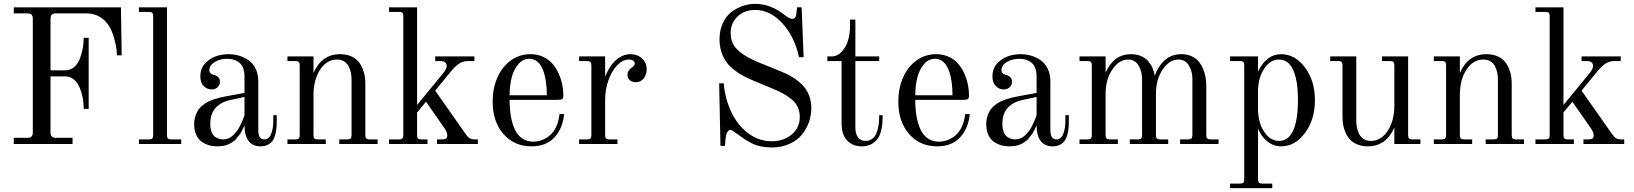

<svg xmlns="http://www.w3.org/2000/svg" viewBox="-20 -750 8509 1000"><path d="M609.9 -711.9 613.8 -461.9H588.9Q588.9 -472.2 587.4 -489.5Q585.9 -506.8 575.2 -547.9Q564.5 -588.9 546.9 -616.2Q504.9 -680.2 429.2 -680.2H270Q255.9 -680.2 249.5 -673.6Q243.2 -667 243.2 -652.8V-383.8H319.8Q347.2 -383.8 367.2 -401.6Q387.2 -419.4 397.2 -447.3Q407.2 -475.1 411.6 -501.7Q416 -528.3 416 -553.2H441.9V-183.1H416Q416 -202.6 413.6 -223.1Q411.1 -243.7 404.3 -267.3Q397.5 -291 387.2 -309.3Q377 -327.6 359.4 -339.8Q341.8 -352.1 319.8 -352.1H243.2V-59.1Q243.2 -32.2 270 -32.2H357.9V0H51.8V-32.2H124Q150.9 -32.2 150.9 -59.1V-652.8Q150.9 -667 144.5 -673.6Q138.2 -680.2 124 -680.2H51.8V-711.9Z M849.6 -711.9V-45.9Q849.6 -33.7 854.5 -28.8Q859.4 -23.9 871.6 -23.9H923.8V0H703.6V-23.9H755.9Q768.1 -23.9 772.9 -28.8Q777.8 -33.7 777.8 -45.9V-666Q777.8 -678.2 772.9 -683.1Q768.1 -688 755.9 -688H703.6V-711.9Z M1253.4 -245.1 1179.2 -229Q1130.9 -218.8 1103 -188.2Q1075.2 -157.7 1075.2 -106Q1075.2 -80.1 1082.3 -62.3Q1089.4 -44.4 1100.8 -36.9Q1112.3 -29.3 1121.6 -26.6Q1130.9 -23.9 1141.1 -23.9Q1156.2 -23.9 1170.2 -29.5Q1184.1 -35.2 1194.8 -46.1Q1205.6 -57.1 1214.1 -68.1Q1222.7 -79.1 1230.7 -95.7Q1238.8 -112.3 1243.2 -123Q1247.6 -133.8 1253.4 -149.9ZM1421.4 -149.9V-120.1Q1421.4 -98.1 1419.7 -81.1Q1418 -64 1412.8 -45.7Q1407.7 -27.3 1398.7 -15.4Q1389.6 -3.4 1374 4.4Q1358.4 12.2 1337.4 12.2Q1295.4 12.2 1274.4 -16.1Q1253.4 -44.4 1253.4 -97.2Q1244.1 -74.7 1234.1 -58.3Q1224.1 -42 1207.8 -24.4Q1191.4 -6.8 1167.2 2.7Q1143.1 12.2 1112.3 12.2Q1095.7 12.2 1079.8 9.3Q1064 6.3 1047.4 -1.7Q1030.8 -9.8 1018.8 -22.2Q1006.8 -34.7 999 -55.2Q991.2 -75.7 991.2 -102.1Q991.2 -125 997.3 -144.3Q1003.4 -163.6 1012.5 -177.2Q1021.5 -190.9 1036.4 -202.4Q1051.3 -213.9 1064.7 -220.7Q1078.1 -227.5 1097.2 -233.6Q1116.2 -239.7 1129.4 -242.7Q1142.6 -245.6 1161.1 -249L1253.4 -266.1V-351.1Q1253.4 -399.9 1228.5 -421.9Q1203.6 -443.8 1164.6 -443.8Q1126 -443.8 1098.1 -426.8Q1070.3 -409.7 1070.3 -384.8Q1070.3 -366.7 1088.4 -361.8Q1095.7 -359.9 1100.6 -357.9Q1105.5 -356 1112.1 -351.8Q1118.7 -347.7 1122.1 -340.6Q1125.5 -333.5 1125.5 -324.2Q1125.5 -307.1 1113.3 -295.7Q1101.1 -284.2 1082.5 -284.2Q1059.1 -284.2 1041.3 -301.3Q1023.4 -318.4 1023.4 -352.1Q1023.4 -405.3 1066.7 -436.5Q1109.9 -467.8 1170.4 -467.8Q1198.2 -467.8 1224.4 -460.2Q1250.5 -452.6 1273.7 -437Q1296.9 -421.4 1311 -392.8Q1325.2 -364.3 1325.2 -326.2V-74.2Q1325.2 -23.9 1355.5 -23.9Q1380.9 -23.9 1392.1 -52Q1403.3 -80.1 1403.3 -120.1V-149.9Z M1477.1 -456.1H1612.8V-370.1Q1655.8 -467.8 1751 -467.8Q1788.1 -467.8 1815.2 -453.9Q1842.3 -439.9 1856.2 -416.7Q1870.1 -393.6 1876.5 -368.4Q1882.8 -343.3 1882.8 -314.9V-45.9Q1882.8 -33.7 1887.7 -28.8Q1892.6 -23.9 1904.8 -23.9H1946.8V0H1747.1V-23.9H1789.1Q1801.3 -23.9 1806.2 -28.8Q1811 -33.7 1811 -45.9V-334Q1811 -353.5 1807.6 -370.6Q1804.2 -387.7 1796.1 -404.1Q1788.1 -420.4 1772.5 -430.2Q1756.8 -439.9 1734.9 -439.9Q1681.6 -439.9 1647.2 -387.2Q1612.8 -334.5 1612.8 -255.9V-45.9Q1612.8 -33.7 1617.7 -28.8Q1622.6 -23.9 1634.8 -23.9H1676.8V0H1477.1V-23.9H1519Q1531.2 -23.9 1536.1 -28.8Q1541 -33.7 1541 -45.9V-410.2Q1541 -422.4 1536.1 -427.2Q1531.2 -432.1 1519 -432.1H1477.1Z M2152.3 -203.1 2288.6 -369.1Q2306.6 -391.6 2306.6 -405.8Q2306.6 -432.1 2272.5 -432.1H2246.6V-456.1H2450.7V-432.1H2418.5Q2391.6 -432.1 2370.8 -418.5Q2350.1 -404.8 2322.8 -371.1L2246.6 -277.8L2402.3 -56.2Q2410.6 -44.4 2415.3 -38.8Q2419.9 -33.2 2428.7 -28.6Q2437.5 -23.9 2448.7 -23.9H2468.8V0H2256.3V-23.9H2282.7Q2297.4 -23.9 2303.5 -28.6Q2309.6 -33.2 2309.6 -45.9Q2309.6 -59.6 2296.4 -80.1L2198.7 -220.2L2152.3 -164.1V-45.9Q2152.3 -33.7 2157.2 -28.8Q2162.1 -23.9 2174.3 -23.9H2206.5V0H2006.3V-23.9H2058.6Q2070.8 -23.9 2075.7 -28.8Q2080.6 -33.7 2080.6 -45.9V-666Q2080.6 -678.2 2075.7 -683.1Q2070.8 -688 2058.6 -688H2006.3V-711.9H2152.3Z M2736.8 -443.8Q2703.6 -443.8 2679.7 -416Q2655.8 -388.2 2645 -346.2Q2634.3 -304.2 2634.3 -253.9H2828.1Q2828.1 -290.5 2823.7 -322.3Q2819.3 -354 2809.3 -382.3Q2799.3 -410.6 2780.8 -427.2Q2762.2 -443.8 2736.8 -443.8ZM2743.2 -467.8Q2779.3 -467.8 2809.1 -453.9Q2838.9 -439.9 2857.9 -417.7Q2877 -395.5 2889.9 -366.5Q2902.8 -337.4 2908.4 -309.1Q2914.1 -280.8 2914.1 -252.9Q2914.1 -238.8 2908.7 -234.4Q2903.3 -230 2882.8 -230H2634.3Q2634.3 -182.1 2640.9 -144Q2647.5 -106 2661.4 -75.7Q2675.3 -45.4 2700 -28.8Q2724.6 -12.2 2757.8 -12.2Q2780.3 -12.2 2801.5 -20Q2822.8 -27.8 2842.5 -43.7Q2862.3 -59.6 2876.2 -88.6Q2890.1 -117.7 2894 -155.8H2918Q2911.6 -83 2868.7 -35.4Q2825.7 12.2 2748 12.2Q2658.7 12.2 2602.3 -51.8Q2545.9 -115.7 2545.9 -221.2Q2545.9 -290 2570.6 -346.2Q2595.2 -402.3 2640.4 -435.1Q2685.5 -467.8 2743.2 -467.8Z M3131.8 -456.1V-350.1Q3153.8 -406.7 3188.5 -437.3Q3223.1 -467.8 3264.2 -467.8Q3300.3 -467.8 3324.2 -445.3Q3348.1 -422.9 3348.1 -389.2Q3348.1 -362.3 3332.8 -342Q3317.4 -321.8 3291 -321.8Q3273.4 -321.8 3260.7 -332Q3248 -342.3 3248 -360.8Q3248 -381.8 3268.1 -396Q3286.1 -407.2 3286.1 -418.9Q3286.1 -428.7 3277.3 -434.3Q3268.6 -439.9 3254.9 -439.9Q3222.7 -439.9 3194.1 -409.7Q3165.5 -379.4 3148.7 -331.3Q3131.8 -283.2 3131.8 -231.9V-45.9Q3131.8 -33.7 3136.7 -28.8Q3141.6 -23.9 3153.8 -23.9H3195.8V0H2996.1V-23.9H3038.1Q3050.3 -23.9 3055.2 -28.8Q3060.1 -33.7 3060.1 -45.9V-410.2Q3060.1 -422.4 3055.2 -427.2Q3050.3 -432.1 3038.1 -432.1H2996.1V-456.1Z M3725.6 -315.9H3749.5Q3756.8 -233.4 3789.8 -164.8Q3822.8 -96.2 3877.9 -55.2Q3933.1 -14.2 3998.5 -14.2Q4061 -14.2 4103.3 -49.3Q4145.5 -84.5 4145.5 -141.1Q4145.5 -169.4 4134.8 -192.4Q4124 -215.3 4102.5 -232.9Q4081.1 -250.5 4058.3 -262.9Q4035.6 -275.4 4002.4 -289.1L3908.7 -328.1Q3877 -341.3 3852.8 -354Q3828.6 -366.7 3804 -385.7Q3779.3 -404.8 3763.4 -426.8Q3747.6 -448.7 3737.5 -479Q3727.5 -509.3 3727.5 -544.9Q3727.5 -591.8 3744.4 -628.7Q3761.2 -665.5 3788.8 -686.8Q3816.4 -708 3848.4 -719Q3880.4 -730 3914.6 -730Q3994.6 -730 4069.3 -669.9Q4092.3 -651.9 4106.4 -651.9Q4124.5 -651.9 4127.4 -675.8L4131.3 -711.9H4155.3L4165.5 -452.1H4141.6Q4118.2 -559.6 4054.7 -628.9Q3991.2 -698.2 3912.6 -698.2Q3857.4 -698.2 3821.5 -664.1Q3785.6 -629.9 3785.6 -578.1Q3785.6 -548.3 3796.9 -524.4Q3808.1 -500.5 3830.3 -482.2Q3852.5 -463.9 3876.5 -450.9Q3900.4 -438 3934.6 -423.8L4045.4 -378.9Q4080.6 -364.7 4107.4 -348.4Q4134.3 -332 4157.5 -309.1Q4180.7 -286.1 4193.1 -255.1Q4205.6 -224.1 4205.6 -186Q4205.6 -148.4 4192.9 -113Q4180.2 -77.6 4155.8 -47.9Q4131.3 -18.1 4090.6 0Q4049.8 18.1 3998.5 18.1Q3969.2 18.1 3943.4 12.7Q3917.5 7.3 3896.2 -3.4Q3875 -14.2 3863.3 -21.5Q3851.6 -28.8 3835.4 -41L3835 -41.5L3834.5 -42H3834L3833.5 -42.5L3833 -43L3832.5 -43.5H3832L3831.1 -44.4Q3794.9 -70.8 3787.1 -72.8Q3785.2 -73.2 3783.7 -73.2Q3773.9 -73.2 3767.3 -60.1Q3760.7 -46.9 3759.3 -29.8L3755.4 9.8H3732.4Z M4435.1 -647.9V-456.1H4559.1V-432.1H4435.1V-84Q4435.1 -55.2 4447.8 -35.6Q4460.4 -16.1 4488.3 -16.1Q4508.3 -16.1 4522.9 -27.1Q4537.6 -38.1 4544.9 -56.9Q4552.2 -75.7 4555.7 -96.7Q4559.1 -117.7 4559.1 -142.1V-149.9H4577.1V-142.1Q4577.1 -79.6 4560.1 -43Q4548.3 -18.6 4525.1 -3.2Q4502 12.2 4468.3 12.2Q4420.9 12.2 4392.1 -18.3Q4363.3 -48.8 4363.3 -106.9V-432.1H4289.1V-456.1H4311Q4341.3 -456.1 4364 -480.7Q4386.7 -505.4 4397 -540Q4407.2 -574.7 4407.2 -611.8V-647.9Z M4849.6 -443.8Q4816.4 -443.8 4792.5 -416Q4768.6 -388.2 4757.8 -346.2Q4747.1 -304.2 4747.1 -253.9H4940.9Q4940.9 -290.5 4936.5 -322.3Q4932.1 -354 4922.1 -382.3Q4912.1 -410.6 4893.6 -427.2Q4875 -443.8 4849.6 -443.8ZM4856 -467.8Q4892.1 -467.8 4921.9 -453.9Q4951.7 -439.9 4970.7 -417.7Q4989.7 -395.5 5002.7 -366.5Q5015.6 -337.4 5021.2 -309.1Q5026.9 -280.8 5026.9 -252.9Q5026.9 -238.8 5021.5 -234.4Q5016.1 -230 4995.6 -230H4747.1Q4747.1 -182.1 4753.7 -144Q4760.3 -106 4774.2 -75.7Q4788.1 -45.4 4812.7 -28.8Q4837.4 -12.2 4870.6 -12.2Q4893.1 -12.2 4914.3 -20Q4935.5 -27.8 4955.3 -43.7Q4975.1 -59.6 4989 -88.6Q5002.9 -117.7 5006.8 -155.8H5030.8Q5024.4 -83 4981.4 -35.4Q4938.5 12.2 4860.8 12.2Q4771.5 12.2 4715.1 -51.8Q4658.7 -115.7 4658.7 -221.2Q4658.7 -290 4683.3 -346.2Q4708 -402.3 4753.2 -435.1Q4798.3 -467.8 4856 -467.8Z M5378.9 -245.1 5304.7 -229Q5256.3 -218.8 5228.5 -188.2Q5200.7 -157.7 5200.7 -106Q5200.7 -80.1 5207.8 -62.3Q5214.8 -44.4 5226.3 -36.9Q5237.8 -29.3 5247.1 -26.6Q5256.3 -23.9 5266.6 -23.9Q5281.7 -23.9 5295.7 -29.5Q5309.6 -35.2 5320.3 -46.1Q5331.1 -57.1 5339.6 -68.1Q5348.1 -79.1 5356.2 -95.7Q5364.3 -112.3 5368.7 -123Q5373 -133.8 5378.9 -149.9ZM5546.9 -149.9V-120.1Q5546.9 -98.1 5545.2 -81.1Q5543.5 -64 5538.3 -45.7Q5533.2 -27.3 5524.2 -15.4Q5515.1 -3.4 5499.5 4.4Q5483.9 12.2 5462.9 12.2Q5420.9 12.2 5399.9 -16.1Q5378.9 -44.4 5378.9 -97.2Q5369.6 -74.7 5359.6 -58.3Q5349.6 -42 5333.3 -24.4Q5316.9 -6.8 5292.7 2.7Q5268.6 12.2 5237.8 12.2Q5221.2 12.2 5205.3 9.3Q5189.5 6.3 5172.9 -1.7Q5156.2 -9.8 5144.3 -22.2Q5132.3 -34.7 5124.5 -55.2Q5116.7 -75.7 5116.7 -102.1Q5116.7 -125 5122.8 -144.3Q5128.9 -163.6 5137.9 -177.2Q5147 -190.9 5161.9 -202.4Q5176.8 -213.9 5190.2 -220.7Q5203.6 -227.5 5222.7 -233.6Q5241.7 -239.7 5254.9 -242.7Q5268.1 -245.6 5286.6 -249L5378.9 -266.1V-351.1Q5378.9 -399.9 5354 -421.9Q5329.1 -443.8 5290 -443.8Q5251.5 -443.8 5223.6 -426.8Q5195.8 -409.7 5195.8 -384.8Q5195.8 -366.7 5213.9 -361.8Q5221.2 -359.9 5226.1 -357.9Q5231 -356 5237.5 -351.8Q5244.1 -347.7 5247.6 -340.6Q5251 -333.5 5251 -324.2Q5251 -307.1 5238.8 -295.7Q5226.6 -284.2 5208 -284.2Q5184.6 -284.2 5166.7 -301.3Q5148.9 -318.4 5148.9 -352.1Q5148.9 -405.3 5192.1 -436.5Q5235.4 -467.8 5295.9 -467.8Q5323.7 -467.8 5349.9 -460.2Q5376 -452.6 5399.2 -437Q5422.4 -421.4 5436.5 -392.8Q5450.7 -364.3 5450.7 -326.2V-74.2Q5450.7 -23.9 5481 -23.9Q5506.3 -23.9 5517.6 -52Q5528.8 -80.1 5528.8 -120.1V-149.9Z M5738.3 -456.1V-371.1Q5780.3 -467.8 5870.6 -467.8Q5900.4 -467.8 5923.8 -457.5Q5947.3 -447.3 5961.4 -430.2Q5975.6 -413.1 5983.4 -394.3Q5991.2 -375.5 5994.6 -355Q6008.3 -399.9 6043.5 -433.8Q6078.6 -467.8 6134.3 -467.8Q6162.6 -467.8 6185.3 -457.5Q6208 -447.3 6222.2 -430.7Q6236.3 -414.1 6245.6 -392.1Q6254.9 -370.1 6258.8 -348.4Q6262.7 -326.7 6262.7 -304.2V-45.9Q6262.7 -33.7 6267.6 -28.8Q6272.5 -23.9 6284.7 -23.9H6326.7V0H6126.5V-23.9H6168.5Q6180.7 -23.9 6185.5 -28.8Q6190.4 -33.7 6190.4 -45.9V-338.9Q6190.4 -378.9 6171.9 -409.4Q6153.3 -439.9 6117.7 -439.9Q6070.8 -439.9 6035.6 -388.2Q6000.5 -336.4 6000.5 -259.8V-45.9Q6000.5 -33.7 6005.4 -28.8Q6010.3 -23.9 6022.5 -23.9H6064.5V0H5864.3V-23.9H5906.2Q5918.5 -23.9 5923.3 -28.8Q5928.2 -33.7 5928.2 -45.9V-338.9Q5928.2 -378.9 5909.7 -409.4Q5891.1 -439.9 5855.5 -439.9Q5808.6 -439.9 5773.4 -388.2Q5738.3 -336.4 5738.3 -259.8V-45.9Q5738.3 -33.7 5743.2 -28.8Q5748 -23.9 5760.3 -23.9H5802.2V0H5602.5V-23.9H5644.5Q5656.7 -23.9 5661.6 -28.8Q5666.5 -33.7 5666.5 -45.9V-410.2Q5666.5 -422.4 5661.6 -427.2Q5656.7 -432.1 5644.5 -432.1H5602.5V-456.1Z M6641.6 -439.9Q6595.2 -439.9 6563.7 -391.6Q6532.2 -343.3 6532.2 -273.9V-182.1Q6532.2 -112.8 6563.7 -64.5Q6595.2 -16.1 6641.6 -16.1Q6690.9 -16.1 6715.6 -71Q6740.2 -126 6740.2 -228Q6740.2 -330.1 6715.6 -385Q6690.9 -439.9 6641.6 -439.9ZM6652.3 -467.8Q6725.1 -467.8 6776.9 -398.4Q6828.6 -329.1 6828.6 -228Q6828.6 -127 6776.9 -57.4Q6725.1 12.2 6652.3 12.2Q6611.8 12.2 6579.6 -14.4Q6547.4 -41 6532.2 -80.1V184.1Q6532.2 196.3 6537.1 201.2Q6542 206.1 6554.2 206.1H6606.4V230H6386.2V206.1H6438.5Q6450.7 206.1 6455.6 201.2Q6460.4 196.3 6460.4 184.1V-410.2Q6460.4 -422.4 6455.6 -427.2Q6450.7 -432.1 6438.5 -432.1H6386.2V-456.1H6532.2V-377Q6575.7 -467.8 6652.3 -467.8Z M7377.9 0H7242.2V-85.9Q7199.2 12.2 7104 12.2Q7074.2 12.2 7050.5 2.7Q7026.9 -6.8 7012.5 -22Q6998 -37.1 6988.8 -57.6Q6979.5 -78.1 6975.8 -98.6Q6972.2 -119.1 6972.2 -141.1V-410.2Q6972.2 -422.4 6967.3 -427.2Q6962.4 -432.1 6950.2 -432.1H6908.2V-456.1H7043.9V-122.1Q7043.9 -102.5 7047.4 -85.4Q7050.8 -68.4 7058.8 -52Q7066.9 -35.6 7082.5 -25.9Q7098.1 -16.1 7120.1 -16.1Q7173.3 -16.1 7207.8 -68.8Q7242.2 -121.6 7242.2 -200.2V-410.2Q7242.2 -422.4 7237.3 -427.2Q7232.4 -432.1 7220.2 -432.1H7177.7V-456.1H7314V-45.9Q7314 -33.7 7318.8 -28.8Q7323.7 -23.9 7335.9 -23.9H7377.9Z M7447.8 -456.1H7583.5V-370.1Q7626.5 -467.8 7721.7 -467.8Q7758.8 -467.8 7785.9 -453.9Q7813 -439.9 7826.9 -416.7Q7840.8 -393.6 7847.2 -368.4Q7853.5 -343.3 7853.5 -314.9V-45.9Q7853.5 -33.7 7858.4 -28.8Q7863.3 -23.9 7875.5 -23.9H7917.5V0H7717.8V-23.9H7759.8Q7772 -23.9 7776.9 -28.8Q7781.7 -33.7 7781.7 -45.9V-334Q7781.7 -353.5 7778.3 -370.6Q7774.9 -387.7 7766.8 -404.1Q7758.8 -420.4 7743.2 -430.2Q7727.5 -439.9 7705.6 -439.9Q7652.3 -439.9 7617.9 -387.2Q7583.5 -334.5 7583.5 -255.9V-45.9Q7583.5 -33.7 7588.4 -28.8Q7593.3 -23.9 7605.5 -23.9H7647.5V0H7447.8V-23.9H7489.7Q7502 -23.9 7506.8 -28.8Q7511.7 -33.7 7511.7 -45.9V-410.2Q7511.7 -422.4 7506.8 -427.2Q7502 -432.1 7489.7 -432.1H7447.8Z M8123 -203.1 8259.3 -369.1Q8277.3 -391.6 8277.3 -405.8Q8277.3 -432.1 8243.2 -432.1H8217.3V-456.1H8421.4V-432.1H8389.2Q8362.3 -432.1 8341.6 -418.5Q8320.8 -404.8 8293.5 -371.1L8217.3 -277.8L8373 -56.2Q8381.3 -44.4 8386 -38.8Q8390.6 -33.2 8399.4 -28.6Q8408.2 -23.9 8419.4 -23.9H8439.5V0H8227.1V-23.9H8253.4Q8268.1 -23.9 8274.2 -28.6Q8280.3 -33.2 8280.3 -45.9Q8280.3 -59.6 8267.1 -80.1L8169.4 -220.2L8123 -164.1V-45.9Q8123 -33.7 8127.9 -28.8Q8132.8 -23.9 8145 -23.9H8177.2V0H7977.1V-23.9H8029.3Q8041.5 -23.9 8046.4 -28.8Q8051.3 -33.7 8051.3 -45.9V-666Q8051.3 -678.2 8046.4 -683.1Q8041.5 -688 8029.3 -688H7977.1V-711.9H8123Z"/></svg>

Font: Flanker Steampunk
Style: Regular
Weight: 400
Designer: Alexey Kryukov, Leonardo Di Lena
Foundry: Alexey Kryukov, Leonardo Di Lena
Version: 1.210